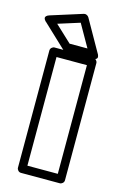

<svg xmlns="http://www.w3.org/2000/svg" viewBox="-244 -1022 719 1111"><g transform="rotate(15 116.0 -467.0)"><path d="M-85 -856Q-86.4 -856.9 -88.6 -858.9Q-90.8 -860.8 -94.5 -866.5Q-98.1 -872.1 -98.6 -877.2Q-99.1 -882.3 -93.8 -888.2Q-88.4 -894 -76.2 -897.9L113.8 -958Q122.1 -960.9 130.9 -957Q139.6 -953.1 144 -945.8L251 -756.8Q252 -755.4 253.4 -752.9Q254.9 -750.5 256.6 -744.1Q258.3 -737.8 257.1 -732.9Q255.9 -728 249 -724.1Q242.2 -720.2 229 -720.2H68.8Q61 -720.2 51.8 -727.1ZM-23.9 0V-701.2Q-23.9 -711.9 -16.1 -719Q-8.3 -726.1 1 -726.1H232.9Q243.7 -726.1 250.7 -718.3Q257.8 -710.4 257.8 -701.2V0Q257.8 10.7 250 17.8Q242.2 24.9 232.9 24.9H1Q-9.8 24.9 -16.8 17.1Q-23.9 9.3 -23.9 0ZM-20 -862.8 79.1 -770H186L109.9 -903.8ZM25.9 -24.9H208V-675.8H25.9Z"/></g></svg>

Font: Trueno Black Outline
Style: Regular
Weight: 900
Width: 6
Designer: Julieta Ulanovsky
Foundry: Julieta Ulanovsky
Version: Version 3.001b | FøM Fix